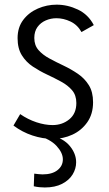

<svg xmlns="http://www.w3.org/2000/svg" viewBox="-20 -600 477 844"><path d="M211.8 10.5Q167.9 10.5 122.9 -4.3Q77.8 -19.2 39.2 -48.1L68.7 -98.4Q102.4 -75.1 140 -62.6Q177.6 -50.2 211 -50.2Q253.8 -50.2 284.7 -75.5Q315.6 -100.8 315.6 -147.2Q315.6 -181.3 297 -203.1Q278.4 -225 248.7 -241.1Q219.1 -257.2 186.4 -272.5Q153.8 -287.8 124.1 -307.5Q94.4 -327.3 75.9 -357.2Q57.3 -387 57.3 -432.4Q57.3 -479.6 82.1 -512.5Q106.9 -545.3 146.4 -562.4Q185.8 -579.5 228.9 -579.5Q277 -579.5 322.5 -557.9Q368 -536.3 392.3 -489.6L338.2 -459.1Q320.8 -490.6 290.1 -505.3Q259.3 -519.9 228.1 -519.9Q203.5 -519.9 181.1 -510.2Q158.6 -500.4 144.7 -481.2Q130.8 -462 130.8 -433Q130.8 -400.9 149.4 -379.8Q168 -358.6 197.7 -342.7Q227.3 -326.7 260 -311.3Q292.6 -295.8 322.3 -275.6Q352 -255.4 370.5 -225.6Q389.1 -195.8 389.1 -150.6Q389.1 -98.9 363.8 -62.8Q338.5 -26.7 298.3 -8.1Q258 10.5 211.8 10.5ZM176.8 224.1Q165.4 224.1 153.5 222.9Q141.6 221.8 128.5 218.8L130.5 163.3Q140.8 164.3 149.5 165.5Q158.2 166.6 167.2 166.6Q209.1 166.6 232.7 148Q256.3 129.4 256.3 100.5Q256.3 71.6 228.6 41.5Q200.9 11.4 142.6 -5.2L201.9 -6Q259 7.7 286.8 41.6Q314.7 75.5 314.7 113.2Q314.7 141.6 299.2 167Q283.6 192.4 252.8 208.2Q222 224.1 176.8 224.1Z"/></svg>

Font: Yaldevi ExtraLight
Style: Regular
Weight: 200
Designer: Sol Matas, Rajitha Manaperi, Kosala Senevirathne
Foundry: Mooniak
Version: Version 1.100